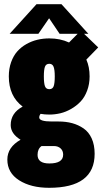

<svg xmlns="http://www.w3.org/2000/svg" viewBox="-20 -695 490 915"><path d="M215 -149Q192.5 -149 173.5 -152.5Q167 -144.5 167 -135Q167 -116 227 -116H259Q294.5 -116 324 -108Q353.5 -100 378.2 -83Q403 -66 417 -35.2Q431 -4.5 431 38Q431 200 214 200Q127.5 200 71.2 164.2Q15 128.5 15 65.5Q15 6.5 78 -29Q31 -58 31 -99Q31 -156.5 88 -187Q22 -236.5 22 -331Q22 -368 33 -398.8Q44 -429.5 62.5 -450.2Q81 -471 106 -485Q131 -499 158.2 -505.5Q185.5 -512 215 -512Q267 -512 309 -492.5L350 -534H264L214 -608L163 -534H26L154 -675H273L401 -534H380.5L448 -469L391.5 -411Q407 -376 407 -331Q407 -294 395.2 -262.8Q383.5 -231.5 364 -211Q344.5 -190.5 319.2 -176Q294 -161.5 267.8 -155.2Q241.5 -149 215 -149ZM241 -331Q241 -362 235.5 -376.5Q230 -391 215 -391Q199.5 -391 194.2 -377Q189 -363 189 -331Q189 -298.5 194.2 -284.2Q199.5 -270 215 -270Q230.5 -270 235.8 -284.2Q241 -298.5 241 -331ZM159 43Q159 84 215 84Q281 84 281 42Q281 23.5 268.8 12.2Q256.5 1 237 1H178Q159 14.5 159 43Z"/></svg>

Font: League Mono Condensed ExtraBold
Style: Regular
Weight: 800
Width: 1
Designer: Tyler Finck
Foundry: The League of Moveable Type / Tyler Finck
Version: Version 2.210